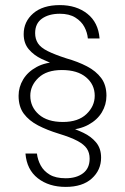

<svg xmlns="http://www.w3.org/2000/svg" viewBox="-20 -727 491 754"><path d="M73 -593Q73 -642 110.5 -674.5Q148 -707 215 -707Q280 -707 323 -673Q366 -639 371 -576H325Q323 -599 311.5 -621Q300 -643 276 -658Q252 -673 215 -673Q172 -673 145 -654Q118 -635 118 -597Q118 -574 129 -557Q140 -540 167 -526.5Q194 -513 240 -498Q286 -485 321.5 -466.5Q357 -448 377.5 -420.5Q398 -393 398 -351Q398 -316 380 -286Q362 -256 327 -237Q292 -218 241 -216L244 -230Q277 -220 307.5 -205.5Q338 -191 357.5 -167.5Q377 -144 377 -108Q377 -59 340.5 -26Q304 7 238 7Q172 7 128.5 -27Q85 -61 80 -124H125Q128 -99 140 -77Q152 -55 175.5 -41Q199 -27 238 -27Q280 -27 306 -46.5Q332 -66 332 -104Q332 -127 321 -143.5Q310 -160 283.5 -174Q257 -188 211 -202Q165 -216 129.5 -234.5Q94 -253 73.5 -280.5Q53 -308 53 -351Q53 -385 71 -415Q89 -445 124 -464Q159 -483 210 -484L206 -470Q174 -481 143.5 -495.5Q113 -510 93 -533.5Q73 -557 73 -593ZM352 -351Q352 -395 318 -423.5Q284 -452 223 -452Q163 -452 131 -421.5Q99 -391 99 -351Q99 -307 132.5 -277.5Q166 -248 227 -248Q287 -248 319.5 -279Q352 -310 352 -351Z"/></svg>

Font: Albert Sans Light
Style: Regular
Weight: 300
Designer: Andreas Rasmussen
Foundry: a.Foundry
Version: Version 1.025